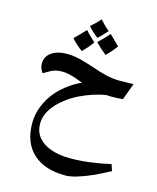

<svg xmlns="http://www.w3.org/2000/svg" viewBox="-134 -740 918 1120"><g transform="rotate(15 324.5 -179.5)"><path d="M369 288Q243 288 173.5 224Q104 160 104 43Q104 -21 132.5 -81Q161 -141 213 -188Q238 -210 265 -228Q292 -246 323 -260Q304 -268 282 -275.5Q260 -283 238.5 -288Q217 -293 197 -293Q167 -293 145.5 -285Q124 -277 88 -254Q80 -262 74 -277Q68 -292 68 -307Q68 -350 103 -375Q138 -400 197 -400Q233 -400 271 -391Q309 -382 360 -365Q410 -347 451.5 -337.5Q493 -328 534 -328L616 -330L579 -229Q568 -228 549.5 -227Q531 -226 512.5 -226Q494 -226 480 -227Q444 -222 402.5 -208.5Q361 -195 321.5 -175.5Q282 -156 250 -131Q202 -95 175.5 -53Q149 -11 149 33Q149 81 176 114.5Q203 148 253 166Q303 184 371 184Q426 184 486 176.5Q546 169 613 154L626 193Q573 222 524.5 243.5Q476 265 436 276.5Q396 288 369 288ZM274 -438Q253 -454 236.5 -469Q220 -484 208 -498Q224 -513 240 -530Q256 -547 273 -565Q280 -556 295 -541Q310 -526 332 -505Q319 -487 304.5 -470Q290 -453 274 -438ZM414 -452Q394 -468 378 -482.5Q362 -497 348 -512Q361 -524 377.5 -540.5Q394 -557 412 -578Q421 -569 436 -554.5Q451 -540 472 -519Q460 -502 445.5 -485Q431 -468 414 -452ZM342 -536Q324 -550 309 -564Q294 -578 283 -591Q302 -608 316 -622Q330 -636 339 -647Q350 -634 364 -620Q378 -606 396 -591Q377 -570 363.5 -556Q350 -542 342 -536Z"/></g></svg>

Font: Noto Naskh Arabic SemiBold
Style: Regular
Weight: 600
Designer: Monotype Design Team, David Williams, Mohamad Dakak and Nizar Qandah
Foundry: Monotype Imaging Inc.
Version: Version 2.016